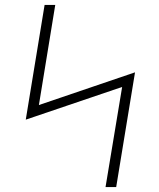

<svg xmlns="http://www.w3.org/2000/svg" viewBox="-20 -755 640 775"><path d="M406 0 473 -404 84 -272 160 -735H203L137 -331L525 -463L449 0Z"/></svg>

Font: Iosevka Aile XLt Obl
Style: Regular
Weight: 200
Italic angle: -9°
Designer: Belleve Invis
Foundry: Belleve Invis
Version: Version 31.1.0; ttfautohint (v1.8.4)